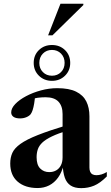

<svg xmlns="http://www.w3.org/2000/svg" viewBox="-20 -962 573 994"><path d="M330 -315 332 -287Q280.5 -271 248.2 -255.5Q216 -240 199 -223.8Q182 -207.5 175.8 -189Q169.5 -170.5 169.5 -148Q169.5 -108.5 188 -89.8Q206.5 -71 235 -71Q255.5 -71 271 -80Q286.5 -89 295.2 -106Q304 -123 304 -147.5V-371.5Q304 -413 282.5 -435.8Q261 -458.5 216 -458.5Q195 -458.5 175 -455.8Q155 -453 141.5 -447.5L163.5 -474.5Q160.5 -447 157 -426.5Q153.5 -406 149 -392.2Q144.5 -378.5 138.5 -370.5Q130.5 -361 115.8 -355Q101 -349 84 -349Q61.5 -349 49.8 -357.2Q38 -365.5 38 -380Q38 -401.5 59 -423.5Q80 -445.5 114.8 -464Q149.5 -482.5 191.8 -494Q234 -505.5 276.5 -505.5Q337.5 -505.5 374 -487.5Q410.5 -469.5 426.8 -437Q443 -404.5 443 -360V-94.5Q443 -81 447.2 -72Q451.5 -63 459.8 -59Q468 -55 479 -55Q492 -55 505.5 -59Q519 -63 533 -71.5V-48.5Q498 -13.5 467 -0.8Q436 12 400.5 12Q366.5 12 345.8 -1.5Q325 -15 315.5 -42.2Q306 -69.5 304.5 -109.5L309 -107.5Q300 -69.5 280.8 -42.8Q261.5 -16 234.5 -2.2Q207.5 11.5 175 11.5Q109.5 11.5 71.2 -21.8Q33 -55 33 -115.5Q33 -146.5 44 -170.8Q55 -195 86 -217.2Q117 -239.5 175.8 -262.8Q234.5 -286 330 -315ZM249 -729Q289.5 -729 316.5 -702.8Q343.5 -676.5 343.5 -636Q343.5 -596.5 316.5 -570Q289.5 -543.5 249 -543.5Q208.5 -543.5 181.5 -570Q154.5 -596.5 154.5 -636.5Q154.5 -676.5 181.5 -702.8Q208.5 -729 249 -729ZM249 -570Q277.5 -570 296 -588.8Q314.5 -607.5 314.5 -636.5Q314.5 -665.5 296 -684.5Q277.5 -703.5 249 -703.5Q220.5 -703.5 202 -684.5Q183.5 -665.5 183.5 -636Q183.5 -607.5 202 -588.8Q220.5 -570 249 -570ZM229 -779 293 -942.5H411.5V-936L251.5 -779Z"/></svg>

Font: Newsreader 60pt SemiBold
Style: Regular
Weight: 600
Designer: Hugues Gentile
Foundry: Production Type
Version: Version 1.003